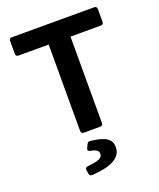

<svg xmlns="http://www.w3.org/2000/svg" viewBox="-156 -721 872 1050"><g transform="rotate(-20 280.5 -195.5)"><path d="M216.8 -518.6V-15.6C216.8 -5.9 222.7 0 232.4 0H328.1C337.9 0 343.8 -5.9 343.8 -15.6V-518.6H520.5C530.3 -518.6 536.1 -524.4 536.1 -534.2V-609.4C536.1 -619.1 530.3 -625 520.5 -625H41C31.2 -625 25.4 -619.1 25.4 -609.4V-534.2C25.4 -524.4 31.2 -518.6 41 -518.6ZM175.8 197.3 179.7 219.7C181.6 228.5 187.5 234.4 197.3 233.4C307.6 226.6 370.1 196.3 370.1 133.8C370.1 88.9 340.8 64.5 251 54.7C242.2 52.7 235.4 55.7 231.4 64.5L220.7 85.9C215.8 96.7 219.7 102.5 231.4 105.5C262.7 110.4 278.3 121.1 278.3 138.7C278.3 162.1 256.8 173.8 190.4 179.7C179.7 180.7 173.8 187.5 175.8 197.3Z"/></g></svg>

Font: Ed Sans Neue SemiBold
Style: Regular
Weight: 600
Designer: Stephen Hutchings
Version: Version 1.004;PS 001.004;hotconv 1.0.88;makeotf.lib2.5.64775